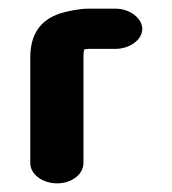

<svg xmlns="http://www.w3.org/2000/svg" viewBox="-20 -479 398 444"><path d="M173 -102V-346C173 -356 173 -357 175 -365H177C180 -366 183 -365 185 -366H247C280 -366 309 -387 309 -412C309 -437 280 -459 247 -459H185C163 -459 135 -453 119 -448C71 -432 50 -397 50 -346V-102C50 -76 78 -55 112 -55C146 -55 173 -76 173 -102Z"/></svg>

Font: Blanket
Style: Sik
Weight: 700
Foundry: Cannot Into Space Fonts
Version: Version 0.9